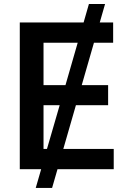

<svg xmlns="http://www.w3.org/2000/svg" viewBox="-20 -839 644 952"><path d="M157.2 92.8H238.3L265.1 0H543.9V-100.6H293.9L356.4 -317.4H516.1V-417H385.3L445.8 -627H541V-727.5H474.6L501 -819.3H420.9L394.5 -727.5H78.1V0H184.1ZM195.8 -100.6V-317.4H275.9L212.9 -100.6ZM195.8 -417V-627H365.2L304.7 -417Z"/></svg>

Font: Raveo Medium
Style: Regular
Weight: 500
Designer: Jakub Foglar, Rasmus Andersson (Inter)
Foundry: Jakubfoglar.com
Version: Version 1.100;Glyphs 3.2.3 (3260)